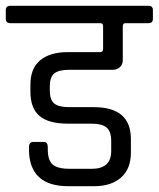

<svg xmlns="http://www.w3.org/2000/svg" viewBox="-39 -643 548 663"><path d="M-3 -623H474Q489 -623 489 -608V-578Q489 -563 474 -563H395Q385 -563 385 -553V-436Q385 -420 375 -411Q365 -402 350 -402H200Q164 -402 148.5 -389.5Q133 -377 133 -344V-331Q133 -298 148.5 -285.5Q164 -273 200 -273H285Q413 -273 413 -163V-116Q413 -60 379 -30Q345 0 286 0H197Q61 0 61 -128V-135Q61 -153 77 -153H112Q126 -153 126 -135V-128Q126 -88 144 -74Q162 -60 202 -60H277Q345 -60 345 -121V-156Q345 -189 329 -202.5Q313 -216 277 -216H195Q129 -216 97.5 -242.5Q66 -269 66 -327V-351Q66 -407 100 -435Q134 -463 195 -463H307Q317 -463 317 -474V-553Q317 -563 307 -563H-3Q-19 -563 -19 -578V-608Q-19 -623 -3 -623Z"/></svg>

Font: Rajdhani Medium
Style: Regular
Weight: 500
Designer: Satya Rajpurohit, Jyotish Sonowal
Foundry: Indian Type Foundry
Version: Version 1.201 February 1, 2022